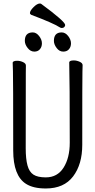

<svg xmlns="http://www.w3.org/2000/svg" viewBox="-20 -1052 540 1090"><path d="M240 18Q169 18 128 -8Q55 -54 55 -198Q55 -618 53.5 -648Q52 -678 52 -695Q52 -707 78 -707Q94 -707 110.5 -699.5Q127 -692 127 -680Q127 -668 126.5 -639Q126 -610 126 -210Q126 -150 136 -113Q146 -76 170 -60.5Q194 -45 240 -45Q306 -45 341 -100.5Q376 -156 376 -242Q376 -595 373 -697Q373 -709 399 -709Q415 -709 432 -701.5Q449 -694 449 -682Q449 -670 448 -645Q447 -620 447 -230Q447 -119 395 -50.5Q343 18 240 18ZM175 -759Q153 -759 137 -779.5Q121 -800 121 -820Q121 -868 166 -868Q186 -868 202 -847.5Q218 -827 218 -806Q218 -786 206.5 -772.5Q195 -759 175 -759ZM339 -759Q317 -759 301.5 -779.5Q286 -800 286 -820Q286 -868 330 -868Q351 -868 367 -847.5Q383 -827 383 -806Q383 -786 371.5 -772.5Q360 -759 339 -759ZM331 -893Q325 -893 319 -897Q282 -921 157 -968Q150 -972 150 -978Q150 -991 170.5 -1011.5Q191 -1032 206 -1032Q211 -1032 214 -1030Q350 -930 350 -910Q350 -904 345 -898.5Q340 -893 331 -893Z"/></svg>

Font: LXGW WenKai Mono Lite
Style: Regular
Weight: 400
Monospace: yes
Designer: LXGW / Fontworks Inc.
Foundry: LXGW / Fontworks Inc.
Version: Version 1.520; June 14, 2025